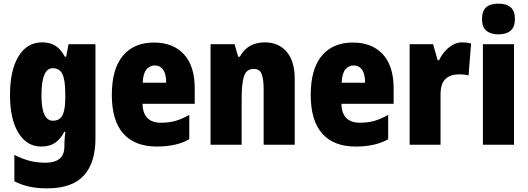

<svg xmlns="http://www.w3.org/2000/svg" viewBox="-20 -889 2903 1056"><path d="M211 -656Q255 -656 284.5 -637.5Q314 -619 337 -577H344L357 -646H505V-127Q505 6 441 76.5Q377 147 238 147Q184 147 141 137.5Q98 128 59 108V-37Q105 -14 145.5 -4Q186 6 231 6Q279 6 306.5 -15Q334 -36 334 -83V-90Q334 -105 335.5 -126Q337 -147 340 -164H334Q313 -124 283 -103.5Q253 -83 206 -83Q128 -83 81.5 -158Q35 -233 35 -366Q35 -503 82 -579.5Q129 -656 211 -656ZM270 -514Q208 -514 208 -364Q208 -225 271 -225Q308 -225 323.5 -255Q339 -285 339 -349V-376Q339 -448 323.5 -481Q308 -514 270 -514Z M827 -655Q932 -655 991.5 -590.5Q1051 -526 1051 -403V-318H764Q766 -214 866 -214Q909 -214 944.5 -224Q980 -234 1021 -257V-123Q950 -83 843 -83Q721 -83 658 -154.5Q595 -226 595 -367Q595 -509 655.5 -582Q716 -655 827 -655ZM832 -529Q804 -529 785.5 -507Q767 -485 765 -434H894Q894 -482 877.5 -505.5Q861 -529 832 -529Z M1436 -656Q1512 -656 1556.5 -604.5Q1601 -553 1601 -453V-93H1430V-399Q1430 -454 1419 -482Q1408 -510 1376 -510Q1336 -510 1322.5 -471.5Q1309 -433 1309 -343V-93H1138V-646H1270L1290 -577H1299Q1342 -656 1436 -656Z M1921 -655Q2026 -655 2085.5 -590.5Q2145 -526 2145 -403V-318H1858Q1860 -214 1960 -214Q2003 -214 2038.5 -224Q2074 -234 2115 -257V-123Q2044 -83 1937 -83Q1815 -83 1752 -154.5Q1689 -226 1689 -367Q1689 -509 1749.5 -582Q1810 -655 1921 -655ZM1926 -529Q1898 -529 1879.5 -507Q1861 -485 1859 -434H1988Q1988 -482 1971.5 -505.5Q1955 -529 1926 -529Z M2522 -656Q2546 -656 2571 -650L2557 -474Q2547 -477 2534.5 -478.5Q2522 -480 2503 -480Q2458 -480 2430.5 -455Q2403 -430 2403 -369V-93H2233V-646H2362L2387 -558H2395Q2406 -582 2425 -604.5Q2444 -627 2469 -641.5Q2494 -656 2522 -656Z M2721 -869Q2765 -869 2788.5 -849Q2812 -829 2812 -784Q2812 -740 2788 -720Q2764 -700 2721 -700Q2679 -700 2655 -720Q2631 -740 2631 -784Q2631 -829 2654 -849Q2677 -869 2721 -869ZM2807 -646V-93H2636V-646Z"/></svg>

Font: Noto Sans Kannada UI Condensed Black
Style: Regular
Weight: 900
Width: 3
Designer: Jelle Bosma - Monotype Design Team
Foundry: Monotype Imaging Inc.
Version: Version 2.005; ttfautohint (v1.8.4.7-5d5b)